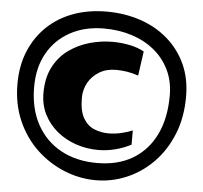

<svg xmlns="http://www.w3.org/2000/svg" viewBox="-60 -864 1116 1057"><g transform="rotate(5 497.5 -336.0)"><path d="M507 129Q418 129 333 94.5Q248 60 180 -4Q112 -68 72 -159Q32 -250 32 -362Q32 -463 65.5 -543.5Q99 -624 159.5 -682Q220 -740 303.5 -770.5Q387 -801 487 -801Q587 -801 673.5 -772Q760 -743 825 -687Q890 -631 926.5 -552Q963 -473 963 -372Q963 -257 925.5 -164.5Q888 -72 824 -6.5Q760 59 678 94Q596 129 507 129ZM506 34Q621 34 703 -15Q785 -64 829 -154.5Q873 -245 873 -371Q873 -450 842.5 -512.5Q812 -575 758.5 -618.5Q705 -662 634 -684.5Q563 -707 482 -707Q375 -707 294.5 -663Q214 -619 169.5 -540Q125 -461 125 -354Q125 -234 172.5 -147Q220 -60 305.5 -13Q391 34 506 34ZM506 -38Q442 -38 383 -58Q324 -78 278 -116Q232 -154 205.5 -206.5Q179 -259 179 -325Q179 -409 210.5 -469Q242 -529 294 -566Q346 -603 408.5 -620.5Q471 -638 533 -638Q583 -638 629 -628.5Q675 -619 709 -600L690 -465Q659 -476 628 -481Q597 -486 567 -486Q514 -486 474.5 -462.5Q435 -439 413.5 -400.5Q392 -362 392 -316Q392 -243 415.5 -203.5Q439 -164 476.5 -149Q514 -134 555 -134Q588 -134 622 -141.5Q656 -149 687 -162V-83Q644 -61 598 -49.5Q552 -38 506 -38Z"/></g></svg>

Font: Marhey
Style: Bold
Weight: 700
Designer: Nur Syamsi & Bustanul Arifin
Foundry: Namelatype
Version: Version 1.000